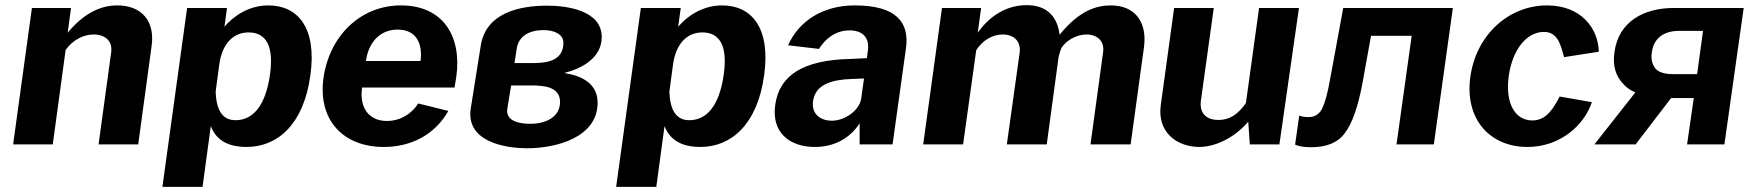

<svg xmlns="http://www.w3.org/2000/svg" viewBox="-20 -561 6836 746"><path d="M185 0 235 -367C263 -406 304 -427 344 -427C389 -427 418 -401 412 -358L363 0H517L569 -382C583 -478 531 -540 436 -540C363 -540 301 -503 243 -434L256 -530H104L31 0Z M767 165 799 -71C825 -2 889 10 938 10C1057 10 1160 -76 1186 -269C1212 -454 1136 -540 1023 -540C943 -540 884 -495 852 -457L862 -530H707L611 165ZM895 -94C847 -94 820 -129 818 -206L832 -311C844 -394 888 -435 946 -435C1002 -435 1047 -399 1029 -271C1011 -144 959 -94 895 -94Z M1746 -221 1753 -263C1775 -422 1700 -540 1538 -540C1377 -540 1259 -417 1237 -259C1214 -94 1314 10 1471 10C1578 10 1670 -38 1722 -130L1605 -159C1579 -118 1535 -91 1483 -91C1414 -91 1375 -142 1387 -221ZM1402 -324C1410 -389 1451 -446 1525 -446C1596 -446 1623 -394 1614 -324Z M2029 15C2139 15 2302 -26 2302 -162C2302 -237 2239 -267 2174 -277V-278C2242 -295 2318 -337 2318 -417C2318 -520 2185 -539 2106 -539C1998 -539 1868 -511 1848 -384L1809 -139C1790 -13 1936 15 2029 15ZM1966 -229H2044C2091 -229 2156 -225 2156 -165C2156 -106 2101 -80 2040 -80C2001 -80 1944 -89 1951 -138ZM2093 -444C2130 -444 2169 -430 2169 -395C2169 -329 2113 -316 2054 -316H1979L1988 -374C1995 -415 2028 -444 2093 -444Z M2530 165 2562 -71C2588 -2 2652 10 2701 10C2820 10 2923 -76 2949 -269C2975 -454 2899 -540 2786 -540C2706 -540 2647 -495 2615 -457L2625 -530H2470L2374 165ZM2658 -94C2610 -94 2583 -129 2581 -206L2595 -311C2607 -394 2651 -435 2709 -435C2765 -435 2810 -399 2792 -271C2774 -144 2722 -94 2658 -94Z M3146 10C3218 10 3281 -21 3320 -82V0H3448L3500 -373C3514 -473 3464 -540 3301 -540C3178 -540 3084 -480 3042 -385L3162 -371C3196 -424 3240 -443 3280 -443C3334 -443 3359 -413 3352 -363L3348 -335L3285 -332C3099 -328 3008 -268 2992 -153C2977 -48 3046 10 3146 10ZM3212 -92C3166 -92 3132 -120 3139 -168C3148 -235 3216 -251 3285 -254L3337 -256L3326 -177C3319 -133 3264 -92 3212 -92Z M3722 0 3773 -366C3798 -405 3837 -427 3876 -427C3919 -427 3947 -401 3942 -358L3892 0H4047L4093 -339C4095 -349 4098 -357 4102 -370C4117 -401 4161 -427 4201 -427C4244 -427 4272 -401 4266 -358L4217 0H4373L4425 -379C4438 -480 4386 -540 4296 -540C4241 -540 4174 -521 4097 -426C4089 -492 4052 -541 3969 -541C3912 -541 3839 -518 3779 -434L3792 -530H3640L3567 0Z M4639 10C4696 10 4771 -20 4830 -88L4836 0H4951L5027 -530H4872L4821 -161C4793 -121 4762 -95 4714 -95C4662 -95 4640 -126 4646 -170L4696 -530H4542L4490 -152C4476 -50 4549 9 4639 10Z M5307 -422H5465L5406 0H5551L5625 -530H5199L5147 -248C5138 -197 5128 -162 5117 -139C5106 -117 5088 -106 5064 -106C5049 -106 5038 -108 5028 -112L5012 1C5027 8 5049 11 5074 11C5135 11 5179 -7 5206 -45C5234 -82 5256 -145 5273 -234Z M5991 -540C5843 -540 5716 -427 5693 -263C5670 -100 5767 10 5915 10C6042 10 6136 -75 6165 -164L6040 -186C6017 -143 5990 -93 5934 -93C5865 -93 5828 -162 5842 -265C5856 -366 5910 -437 5979 -437C6033 -437 6044 -386 6057 -339L6192 -360C6190 -451 6123 -540 5991 -540Z M6335 0 6473 -180H6561L6535 0H6680L6755 -530H6482C6370 -530 6269 -479 6253 -359C6245 -307 6257 -266 6287 -235C6299 -221 6315 -210 6334 -202L6175 0ZM6480 -273C6446 -273 6423 -281 6411 -296C6399 -312 6394 -332 6398 -357C6405 -415 6448 -441 6503 -441H6597L6574 -273Z"/></svg>

Font: Cheyenne Sans
Style: Bold Italic
Weight: 700
Italic angle: -8.13011°
Designer: The Public Sans project authors (U.S. Web Design System), Libre Franklin designed by Pablo Impallari and Rodrigo Fuenzal
Foundry: The Cheyenne Sans Project Authors
Version: Version 2.007